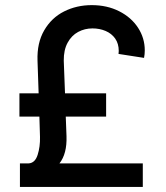

<svg xmlns="http://www.w3.org/2000/svg" viewBox="-20 -737 655 757"><path d="M58.6 0V-92.8H92.8Q118.2 -94.2 128.4 -126.5Q138.7 -158.7 137.7 -197.3L135.3 -277.3H56.6V-369.1H132.3L127.9 -498Q125.5 -567.9 154.3 -617.4Q183.1 -667 232.7 -691.9Q282.2 -716.8 341.8 -716.8Q402.3 -716.8 450 -692.6Q497.6 -668.5 524.2 -627.7Q550.8 -586.9 550.8 -538.1Q550.8 -523.4 547.9 -508.8L447.3 -524.4L448.2 -536.1Q448.2 -564.9 434.1 -585Q419.9 -605 396.2 -615Q372.6 -625 344.7 -625Q314 -625 288.1 -611.1Q262.2 -597.2 246.6 -568.6Q231 -540 231.4 -498L236.3 -369.1H398.4V-277.3H239.3L242.2 -200.2Q244.6 -130.9 214.4 -92.8H543V0Z"/></svg>

Font: Pretendard Std Medium
Style: Regular
Weight: 500
Designer: Base glyphs from Inter by Rasmus Andersson; Hangeul glyphs from Noto Sans CJK(Source Han Sans) by Jang Soo-young and Kan
Foundry: Kil Hyung-jin
Version: Version 1.309